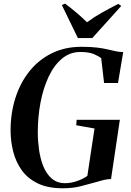

<svg xmlns="http://www.w3.org/2000/svg" viewBox="-20 -1004 706 1034"><path d="M318.5 10Q237 10 182.5 -16.8Q128 -43.5 96.2 -88.5Q64.5 -133.5 50.8 -189Q37 -244.5 37 -301.5Q37 -395.5 63.2 -477.2Q89.5 -559 139 -620.8Q188.5 -682.5 259.2 -717.2Q330 -752 419 -752Q468.5 -752 502.8 -747.8Q537 -743.5 561.5 -737.5Q586 -731.5 606.5 -727.5Q615 -726 623.8 -724.8Q632.5 -723.5 643.5 -723.5L615.5 -557H540.5L525 -690.5Q512.5 -701 486 -712.5Q459.5 -724 412.5 -724Q356.5 -724 313.8 -688.2Q271 -652.5 242 -591Q213 -529.5 198.2 -452Q183.5 -374.5 183.5 -291Q183.5 -245.5 190.2 -197.5Q197 -149.5 213.2 -108.8Q229.5 -68 258.2 -42.8Q287 -17.5 331 -17.5Q362 -17.5 395 -29Q428 -40.5 450.5 -57L489 -312L390.5 -329.5L393 -359H625.5L578 -40Q561.5 -39.5 544 -35.8Q526.5 -32 503.5 -25Q467.5 -15.5 421.2 -2.8Q375 10 318.5 10ZM399.5 -799 313 -977 330.5 -984.5Q362 -961 392.2 -935.5Q422.5 -910 448.5 -884Q484.5 -911 528 -935.5Q571.5 -960 617 -983L633 -972L477 -799Z"/></svg>

Font: Merriweather 144pt SemiBold
Style: Italic
Weight: 600
Italic angle: -7.8°
Version: Version 2.101